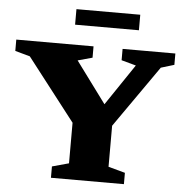

<svg xmlns="http://www.w3.org/2000/svg" viewBox="-59 -947 970 1004"><g transform="rotate(5 426.0 -445.0)"><path d="M80 -623 2 -644.5V-704H407.5V-644.5L331 -623.5L523.5 -363L459 -360.5L636.5 -623.5L560 -644.5V-704H837V-644.5L767.5 -623.5L540.5 -299V-83.5L628.5 -59.5V0H245.5V-59.5L333 -83.5V-296.5ZM301.5 -808.5V-890H636.5V-808.5Z"/></g></svg>

Font: Newsreader 7pt
Style: Bold
Weight: 700
Designer: Hugues Gentile
Foundry: Production Type
Version: Version 1.003